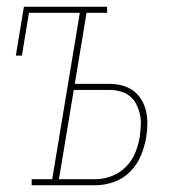

<svg xmlns="http://www.w3.org/2000/svg" viewBox="-20 -550 540 570"><path d="M74 0V-18H135L217 -512H66L45 -385H27L51 -530H298V-512H237L202 -301H305Q325 -301 343.5 -296Q362 -291 376.5 -280Q391 -269 400.5 -253Q410 -237 414 -218.5Q418 -200 417.5 -180.5Q417 -161 414 -142Q409 -114 398 -87.5Q387 -61 366 -40Q345 -19 317.5 -9.5Q290 0 263 0ZM155 -18H263Q287 -18 311 -27Q335 -36 353.5 -54.5Q372 -73 381.5 -96.5Q391 -120 395 -144Q397 -161 398 -177.5Q399 -194 395.5 -210Q392 -226 385 -240Q378 -254 366 -264Q354 -274 338 -278.5Q322 -283 305 -283H199Z"/></svg>

Font: Iosevka Slab Thin Oblique
Style: Regular
Weight: 100
Italic angle: -9°
Monospace: yes
Designer: Belleve Invis
Foundry: Belleve Invis
Version: Version 11.1.0; ttfautohint (v1.8.3)